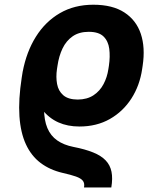

<svg xmlns="http://www.w3.org/2000/svg" viewBox="-20 -573 710 825"><path d="M458.3 232.5H341Q344.4 214.2 335.9 203.6Q327.4 193 306.2 185.5Q285 178 249.8 170.1Q194.4 157.3 154.4 127.1Q114.4 97 91.4 47.2Q68.3 -2.6 63.5 -73.7Q58.7 -144.8 73.3 -239.1L77.7 -266.7L187.9 -249.2L183.5 -221.8Q169.3 -154.4 169.3 -105.3Q169.4 -56.2 183.6 -22.7Q197.7 10.7 225.8 30.3Q254 50 295.3 58.2Q346.2 68.1 380.5 82.1Q414.8 96 434.1 116.3Q453.4 136.5 459.1 165Q464.8 193.4 458.3 232.5ZM321.3 -29.4Q270.5 -29.4 230.9 -47.1Q191.2 -64.8 161.5 -101.7Q131.9 -138.6 111.2 -195Q105.4 -211.1 96.2 -221.1Q87 -231.1 80.5 -238.7Q74 -246.4 75.7 -254.4L77.4 -264.2Q93.6 -350.3 134.2 -415.2Q174.9 -480.2 237.2 -516.4Q299.6 -552.7 381 -552.7Q463.5 -552.7 514.4 -519.5Q565.4 -486.3 585.1 -427.5Q604.7 -368.6 593 -290.9L590.8 -276.2Q580.5 -205.7 544.7 -149.8Q508.8 -93.9 452 -61.6Q395.1 -29.4 321.3 -29.4ZM313.8 -145.2Q354.5 -145.5 382 -163.8Q409.4 -182 425 -211.8Q440.7 -241.6 445.7 -276.2L448 -290.9Q453.7 -330 449.5 -363.1Q445.3 -396.1 424.9 -416.2Q404.5 -436.3 361.2 -436.3Q320 -436.3 292.2 -417Q264.4 -397.7 248.7 -364.8Q233 -331.9 227.1 -290.9L224.8 -276.2Q219.7 -241.9 225.3 -211.9Q230.8 -182 251.9 -163.8Q273 -145.5 313.8 -145.2Z"/></svg>

Font: Inter Variable
Style: Italic
Weight: 400
Italic angle: -9.39999°
Designer: Rasmus Andersson
Foundry: rsms
Version: Version 4.001;git-9221beed3